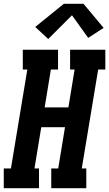

<svg xmlns="http://www.w3.org/2000/svg" viewBox="-35 -999 579 1019"><path d="M-15 0V-105H23L110 -630H86V-735H273V-630H235L202 -429H328L361 -630H337V-735H524V-630H486L399 -105H423V0H237V-105H274L310 -324H184L148 -105H172V0ZM221 -792 152 -856 304 -979H408L515 -851L433 -798L347 -918Z"/></svg>

Font: Iosevka Curly Slab XBdObl
Style: Regular
Weight: 800
Italic angle: -9°
Monospace: yes
Designer: Belleve Invis
Foundry: Belleve Invis
Version: Version 11.1.0; ttfautohint (v1.8.3)